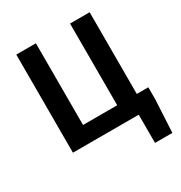

<svg xmlns="http://www.w3.org/2000/svg" viewBox="-216 -892 1182 1256"><g transform="rotate(-30 375.5 -264.0)"><path d="M588 213H719L732 -32V-124H645V-741H497V-124H239V-741H91V0H588Z"/></g></svg>

Font: Noto Sans HK
Style: Bold
Weight: 700
Designer: Ryoko NISHIZUKA 西塚涼子 (kana, bopomofo & ideographs); Paul D. Hunt (Latin, Greek & Cyrillic); Sandoll Communications 산돌커뮤니
Foundry: Adobe
Version: Version 2.002;hotconv 1.0.116;makeotfexe 2.5.65601